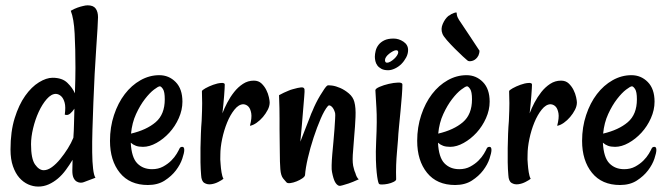

<svg xmlns="http://www.w3.org/2000/svg" viewBox="-20 -685 2514 722"><path d="M348.6 -620.1Q348.6 -609.4 346.7 -578.1Q344.7 -546.9 341.8 -502.9Q338.9 -459 335.9 -406.2Q333 -353.5 331.1 -298.8Q329.1 -244.1 327.6 -196.8Q326.2 -149.4 326.7 -112.3Q327.1 -75.2 330.1 -50.3Q333 -25.4 338.9 -16.6L294.9 0Q290 2 283.2 2Q276.4 2 269 -2Q261.7 -5.9 256.8 -15.6Q252 -25.4 252 -43Q252 -49.8 252.4 -60.1Q252.9 -70.3 252.9 -84Q241.2 -64.5 227.5 -45.9Q213.9 -27.3 197.8 -13.7Q181.6 0 163.1 8.3Q144.5 16.6 124 16.6Q104.5 16.6 85.9 8.3Q67.4 0 52.7 -16.6Q38.1 -33.2 28.8 -59.6Q19.5 -85.9 19.5 -123Q19.5 -190.4 35.2 -240.7Q50.8 -291 74.7 -324.7Q98.6 -358.4 126.5 -375.5Q154.3 -392.6 177.7 -392.6Q213.9 -392.6 233.4 -373.5Q252.9 -354.5 261.7 -334Q262.7 -362.3 263.2 -387.2Q263.7 -412.1 263.7 -429.7Q263.7 -502 260.7 -558.6Q257.8 -615.2 246.1 -644.5Q259.8 -652.3 271 -656.2Q282.2 -660.2 291 -662.1Q301.8 -665 309.6 -665Q331.1 -665 339.8 -652.8Q348.6 -640.6 348.6 -620.1ZM255.9 -167Q257.8 -192.4 258.3 -220.2Q258.8 -248 259.8 -276.4Q252.9 -265.6 243.7 -257.8Q234.4 -250 223.6 -253.9Q227.5 -283.2 223.1 -298.8Q218.8 -314.5 210.9 -322.3Q202.1 -331.1 190.4 -332Q172.9 -332 155.8 -312.5Q138.7 -293 125.5 -264.2Q112.3 -235.4 104.5 -202.6Q96.7 -169.9 96.7 -142.6Q96.7 -87.9 111.8 -66.4Q127 -44.9 144.5 -44.9Q159.2 -44.9 175.3 -56.6Q191.4 -68.4 206.5 -86.9Q221.7 -105.5 234.9 -126.5Q248 -147.5 255.9 -167Z M536.1 10.7Q467.8 10.7 430.7 -35.2Q393.6 -81.1 393.6 -155.3Q393.6 -207 408.7 -252.4Q423.8 -297.9 449.2 -331.1Q474.6 -364.3 508.3 -383.3Q542 -402.3 579.1 -402.3Q615.2 -402.3 640.6 -376.5Q666 -350.6 666 -302.7Q666 -271.5 652.3 -240.7Q638.7 -210 616.7 -186Q594.7 -162.1 568.4 -147.5Q542 -132.8 517.6 -132.8Q502 -132.8 491.2 -136.7Q480.5 -140.6 471.7 -148.4Q474.6 -92.8 496.1 -70.8Q517.6 -48.8 551.8 -48.8Q575.2 -48.8 593.3 -58.6Q611.3 -68.4 624 -81.1Q636.7 -93.8 644.5 -106.9Q652.3 -120.1 655.3 -127Q658.2 -132.8 665.5 -132.8Q672.9 -132.8 672.9 -121.1Q672.9 -110.4 665.5 -88.4Q658.2 -66.4 641.6 -44.4Q625 -22.5 599.1 -5.9Q573.2 10.7 536.1 10.7ZM581.1 -360.4Q575.2 -360.4 559.1 -348.1Q543 -335.9 524.9 -312.5Q506.8 -289.1 491.7 -256.3Q476.6 -223.6 472.7 -182.6Q531.2 -196.3 565.4 -225.6Q599.6 -254.9 599.6 -311.5Q599.6 -339.8 592.8 -350.1Q585.9 -360.4 581.1 -360.4Z M994.1 -299.8Q994.1 -286.1 986.8 -272Q979.5 -257.8 968.8 -245.1Q958 -232.4 944.8 -223.1Q931.6 -213.9 919.9 -211.9Q927.7 -242.2 924.8 -258.8Q921.9 -275.4 915 -283.2Q907.2 -292 895.5 -293Q877.9 -293 861.8 -272.9Q845.7 -252.9 834 -224.1Q822.3 -195.3 815.4 -162.6Q808.6 -129.9 808.6 -103.5Q807.6 -85 809.6 -67.4Q810.5 -52.7 813 -37.1Q815.4 -21.5 820.3 -12.7Q814.5 -7.8 801.3 -1Q788.1 5.9 773.9 7.8Q759.8 9.8 748.5 2.9Q737.3 -3.9 736.3 -26.4Q734.4 -47.9 733.9 -74.7Q733.4 -101.6 733.9 -128.4Q734.4 -155.3 735.4 -181.6Q736.3 -208 738.3 -230.5Q740.2 -273.4 740.2 -296.9Q740.2 -320.3 739.3 -341.8Q739.3 -345.7 752.4 -353Q765.6 -360.4 781.7 -366.2Q797.9 -372.1 811.5 -373Q825.2 -374 825.2 -367.2Q825.2 -356.4 822.8 -324.7Q820.3 -293 816.4 -258.8Q823.2 -277.3 834.5 -298.8Q845.7 -320.3 860.4 -338.9Q875 -357.4 893.6 -369.6Q912.1 -381.8 934.6 -381.8Q952.1 -381.8 963.4 -371.1Q974.6 -360.4 981.4 -346.7Q988.3 -333 991.2 -319.3Q994.1 -305.7 994.1 -299.8Z M1127 -26.4Q1126 -20.5 1116.7 -14.2Q1107.4 -7.8 1095.2 -2.9Q1083 2 1072.3 3.4Q1061.5 4.9 1057.6 1Q1053.7 -2.9 1044.9 -13.7Q1036.1 -24.4 1034.2 -48.8Q1032.2 -74.2 1032.2 -112.8Q1032.2 -151.4 1031.2 -198.2V-237.3Q1031.2 -254.9 1030.8 -278.3Q1030.3 -301.8 1029.3 -327.1Q1038.1 -332 1047.4 -336.4Q1056.6 -340.8 1064.5 -343.8Q1073.2 -347.7 1081.1 -349.6Q1101.6 -355.5 1112.3 -356.4Q1123 -357.4 1125 -349.6Q1126 -343.8 1124 -321.3Q1122.1 -301.8 1119.1 -262.2Q1116.2 -222.7 1109.4 -152.3Q1122.1 -183.6 1130.4 -206.1Q1138.7 -228.5 1144.5 -242.2Q1150.4 -258.8 1155.3 -268.6Q1160.2 -281.2 1168 -296.9Q1175.8 -312.5 1184.1 -326.2Q1192.4 -339.8 1199.7 -350.6Q1207 -361.3 1210.9 -363.3Q1213.9 -365.2 1228.5 -363.3Q1243.2 -361.3 1259.8 -354Q1276.4 -346.7 1292 -333.5Q1307.6 -320.3 1312.5 -301.8Q1318.4 -280.3 1316.9 -245.1Q1315.4 -210 1312 -172.9Q1308.6 -135.7 1306.6 -102.5Q1304.7 -69.3 1310.5 -51.8Q1312.5 -42 1316.4 -34.2Q1318.4 -26.4 1321.8 -20Q1325.2 -13.7 1329.1 -10.7Q1305.7 0 1291 4.9Q1276.4 9.8 1268.6 11.7Q1258.8 14.6 1254.9 13.7Q1246.1 10.7 1239.7 -1Q1233.4 -12.7 1228.5 -38.1Q1226.6 -45.9 1227.1 -64Q1227.5 -82 1229.5 -105Q1231.4 -127.9 1233.9 -152.8Q1236.3 -177.7 1237.8 -199.7Q1239.3 -221.7 1240.2 -237.8Q1241.2 -253.9 1240.2 -259.8Q1235.4 -277.3 1226.6 -284.7Q1217.8 -292 1212.9 -286.1Q1200.2 -271.5 1186 -238.8Q1171.9 -206.1 1159.2 -167.5Q1146.5 -128.9 1137.7 -90.8Q1128.9 -52.7 1127 -26.4Z M1391.6 -345.7Q1391.6 -351.6 1407.2 -358.4Q1422.9 -365.2 1441.9 -369.6Q1460.9 -374 1477.1 -374.5Q1493.2 -375 1493.2 -367.2Q1493.2 -352.5 1491.2 -325.7Q1489.3 -298.8 1486.3 -269Q1483.4 -239.3 1480.5 -209.5Q1477.5 -179.7 1476.6 -159.2Q1474.6 -137.7 1472.7 -112.3Q1470.7 -90.8 1469.7 -64.5Q1468.8 -38.1 1469.7 -10.7Q1469.7 -5.9 1460 -1Q1450.2 3.9 1438.5 6.3Q1426.8 8.8 1416 8.8Q1405.3 8.8 1404.3 4.9Q1402.3 1 1400.4 -8.8Q1398.4 -18.6 1396.5 -36.6Q1394.5 -54.7 1393.6 -83.5Q1392.6 -112.3 1394.5 -153.3Q1398.4 -234.4 1395.5 -278.8Q1392.6 -323.2 1391.6 -345.7ZM1460 -540Q1479.5 -540 1497.1 -528.3Q1514.6 -516.6 1514.6 -497.1Q1514.6 -482.4 1507.3 -468.8Q1500 -455.1 1489.3 -444.3Q1478.5 -433.6 1464.8 -427.2Q1451.2 -420.9 1439.5 -420.9Q1423.8 -420.9 1414.1 -426.3Q1404.3 -431.6 1398.9 -439Q1393.6 -446.3 1391.6 -455.1Q1389.6 -463.9 1389.6 -471.7Q1389.6 -481.4 1392.6 -493.7Q1395.5 -505.9 1403.3 -516.1Q1411.1 -526.4 1424.8 -533.2Q1438.5 -540 1460 -540ZM1435.5 -449.2Q1441.4 -449.2 1448.7 -453.6Q1456.1 -458 1462.4 -463.9Q1468.8 -469.7 1473.1 -476.6Q1477.5 -483.4 1477.5 -488.3Q1477.5 -496.1 1469.7 -496.1Q1464.8 -496.1 1457.5 -492.2Q1450.2 -488.3 1443.4 -482.9Q1436.5 -477.5 1432.1 -471.2Q1427.7 -464.8 1427.7 -459Q1427.7 -449.2 1435.5 -449.2Z M1691.4 10.7Q1623 10.7 1585.9 -35.2Q1548.8 -81.1 1548.8 -155.3Q1548.8 -207 1564 -252.4Q1579.1 -297.9 1604.5 -331.1Q1629.9 -364.3 1663.6 -383.3Q1697.3 -402.3 1734.4 -402.3Q1770.5 -402.3 1795.9 -376.5Q1821.3 -350.6 1821.3 -302.7Q1821.3 -271.5 1807.6 -240.7Q1793.9 -210 1772 -186Q1750 -162.1 1723.6 -147.5Q1697.3 -132.8 1672.9 -132.8Q1657.2 -132.8 1646.5 -136.7Q1635.7 -140.6 1627 -148.4Q1629.9 -92.8 1651.4 -70.8Q1672.9 -48.8 1707 -48.8Q1730.5 -48.8 1748.5 -58.6Q1766.6 -68.4 1779.3 -81.1Q1792 -93.8 1799.8 -106.9Q1807.6 -120.1 1810.5 -127Q1813.5 -132.8 1820.8 -132.8Q1828.1 -132.8 1828.1 -121.1Q1828.1 -110.4 1820.8 -88.4Q1813.5 -66.4 1796.9 -44.4Q1780.3 -22.5 1754.4 -5.9Q1728.5 10.7 1691.4 10.7ZM1736.3 -360.4Q1730.5 -360.4 1714.4 -348.1Q1698.2 -335.9 1680.2 -312.5Q1662.1 -289.1 1647 -256.3Q1631.8 -223.6 1627.9 -182.6Q1686.5 -196.3 1720.7 -225.6Q1754.9 -254.9 1754.9 -311.5Q1754.9 -339.8 1748 -350.1Q1741.2 -360.4 1736.3 -360.4ZM1666 -625Q1671.9 -627.9 1676.8 -631.8Q1681.6 -633.8 1687 -636.2Q1692.4 -638.7 1697.3 -637.7Q1697.3 -627 1701.7 -618.2Q1706.1 -609.4 1711.9 -601.6L1723.6 -584Q1731.4 -573.2 1745.1 -551.8Q1758.8 -530.3 1783.2 -494.1Q1783.2 -486.3 1779.3 -476.6Q1777.3 -472.7 1774.4 -468.8Q1765.6 -458 1753.9 -455.6Q1742.2 -453.1 1737.3 -458Q1734.4 -460 1720.7 -472.7Q1707 -485.4 1690.9 -501.5Q1674.8 -517.6 1660.6 -533.7Q1646.5 -549.8 1643.6 -558.6Q1636.7 -576.2 1645 -595.2Q1653.3 -614.3 1666 -625Z M2149.4 -299.8Q2149.4 -286.1 2142.1 -272Q2134.8 -257.8 2124 -245.1Q2113.3 -232.4 2100.1 -223.1Q2086.9 -213.9 2075.2 -211.9Q2083 -242.2 2080.1 -258.8Q2077.1 -275.4 2070.3 -283.2Q2062.5 -292 2050.8 -293Q2033.2 -293 2017.1 -272.9Q2001 -252.9 1989.3 -224.1Q1977.5 -195.3 1970.7 -162.6Q1963.9 -129.9 1963.9 -103.5Q1962.9 -85 1964.8 -67.4Q1965.8 -52.7 1968.3 -37.1Q1970.7 -21.5 1975.6 -12.7Q1969.7 -7.8 1956.5 -1Q1943.4 5.9 1929.2 7.8Q1915 9.8 1903.8 2.9Q1892.6 -3.9 1891.6 -26.4Q1889.6 -47.9 1889.2 -74.7Q1888.7 -101.6 1889.2 -128.4Q1889.6 -155.3 1890.6 -181.6Q1891.6 -208 1893.6 -230.5Q1895.5 -273.4 1895.5 -296.9Q1895.5 -320.3 1894.5 -341.8Q1894.5 -345.7 1907.7 -353Q1920.9 -360.4 1937 -366.2Q1953.1 -372.1 1966.8 -373Q1980.5 -374 1980.5 -367.2Q1980.5 -356.4 1978 -324.7Q1975.6 -293 1971.7 -258.8Q1978.5 -277.3 1989.7 -298.8Q2001 -320.3 2015.6 -338.9Q2030.3 -357.4 2048.8 -369.6Q2067.4 -381.8 2089.8 -381.8Q2107.4 -381.8 2118.7 -371.1Q2129.9 -360.4 2136.7 -346.7Q2143.6 -333 2146.5 -319.3Q2149.4 -305.7 2149.4 -299.8Z M2311.5 10.7Q2243.2 10.7 2206.1 -35.2Q2168.9 -81.1 2168.9 -155.3Q2168.9 -207 2184.1 -252.4Q2199.2 -297.9 2224.6 -331.1Q2250 -364.3 2283.7 -383.3Q2317.4 -402.3 2354.5 -402.3Q2390.6 -402.3 2416 -376.5Q2441.4 -350.6 2441.4 -302.7Q2441.4 -271.5 2427.7 -240.7Q2414.1 -210 2392.1 -186Q2370.1 -162.1 2343.8 -147.5Q2317.4 -132.8 2293 -132.8Q2277.3 -132.8 2266.6 -136.7Q2255.9 -140.6 2247.1 -148.4Q2250 -92.8 2271.5 -70.8Q2293 -48.8 2327.1 -48.8Q2350.6 -48.8 2368.7 -58.6Q2386.7 -68.4 2399.4 -81.1Q2412.1 -93.8 2419.9 -106.9Q2427.7 -120.1 2430.7 -127Q2433.6 -132.8 2440.9 -132.8Q2448.2 -132.8 2448.2 -121.1Q2448.2 -110.4 2440.9 -88.4Q2433.6 -66.4 2417 -44.4Q2400.4 -22.5 2374.5 -5.9Q2348.6 10.7 2311.5 10.7ZM2356.4 -360.4Q2350.6 -360.4 2334.5 -348.1Q2318.4 -335.9 2300.3 -312.5Q2282.2 -289.1 2267.1 -256.3Q2252 -223.6 2248 -182.6Q2306.6 -196.3 2340.8 -225.6Q2375 -254.9 2375 -311.5Q2375 -339.8 2368.2 -350.1Q2361.3 -360.4 2356.4 -360.4Z"/></svg>

Font: Rancho
Style: Regular
Weight: 400
Designer: Font Diner, Inc
Foundry: Font Diner, Inc
Version: Version 1.000